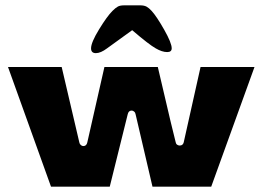

<svg xmlns="http://www.w3.org/2000/svg" viewBox="-20 -699 983 719"><path d="M211 -448 277 -166Q278 -160 282.5 -156Q287 -152 292 -152Q304 -152 307 -166L371 -448H571Q633 -182 638 -166Q639 -160 643.5 -157Q648 -154 653 -154Q665 -154 668 -166L731 -448H933L771 0H551L488 -270Q487 -277 482.5 -281Q478 -285 473 -285Q461 -285 458 -270L391 0H171L10 -448ZM401 -658Q413 -670 421.5 -674.5Q430 -679 445 -679H505Q520 -679 529 -674Q538 -669 548 -658Q567 -637 595 -587.5Q623 -538 623 -518Q623 -504 606 -504Q587 -504 563 -518Q538 -532 475 -586L381 -518Q357 -500 339 -500Q321 -500 321 -518Q321 -540 351 -589Q381 -638 401 -658Z"/></svg>

Font: Dashboard
Style: Regular
Weight: 400
Designer: jaiki
Version: Version 1.000